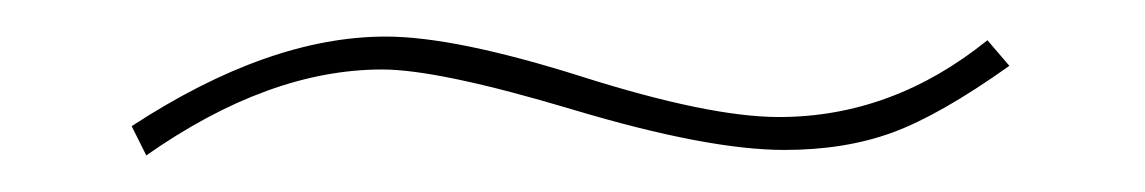

<svg xmlns="http://www.w3.org/2000/svg" viewBox="-20 -312 626 105"><path d="M520 -290 532 -276Q494 -249 468 -239.5Q442 -230 409 -230Q367 -230 293.5 -252Q220 -274 189 -274Q127 -274 60 -227L52 -243Q127 -292 191 -292Q229 -292 298.5 -270Q368 -248 406 -248Q468 -248 520 -290Z"/></svg>

Font: Elsie Swash Caps Black
Style: Regular
Weight: 900
Designer: Alejandro Inler
Foundry: Alejandro Inler
Version: 1.001